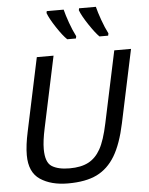

<svg xmlns="http://www.w3.org/2000/svg" viewBox="-61 -966 801 1032"><g transform="rotate(-5 339.5 -450.5)"><path d="M264.2 15.1Q173.3 15.1 114.7 -23.9Q56.2 -63 56.2 -155.3Q56.2 -208.5 72.3 -282.2L155.8 -675.8H246.1L164.6 -292Q149.9 -224.1 149.9 -180.2Q149.9 -107.9 184.1 -86.4Q218.3 -64.9 279.8 -64.9Q341.8 -64.9 381.3 -85.7Q420.9 -106.4 446.5 -151.9Q472.2 -197.3 491.7 -290L573.7 -675.8H664.1L580.6 -282.2Q557.1 -171.4 518.6 -107.4Q480 -43.5 420.2 -14.2Q360.4 15.1 264.2 15.1ZM547.9 -757.3H501Q480 -777.8 447 -827.1Q414.1 -876.5 402.8 -907.2L404.8 -917.5H495.6Q502.9 -887.7 518.1 -845.2Q533.2 -802.7 550.3 -769.5ZM374 -757.3H327.1Q304.2 -778.8 272 -827.6Q239.7 -876.5 228.5 -907.2L230.5 -917.5H321.8Q329.1 -887.7 344.2 -845.2Q359.4 -802.7 376.5 -769.5Z"/></g></svg>

Font: Cadman
Style: Italic
Weight: 400
Italic angle: -12°
Designer: Paul James MIller
Foundry: High-Logic / Made with FontCreator
Version: Version 2.114;March 28, 2021;FontCreator 13.0.0.2683 64-bit